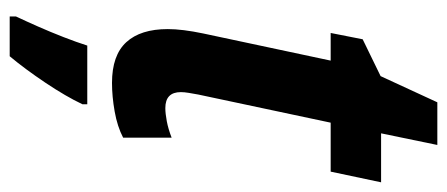

<svg xmlns="http://www.w3.org/2000/svg" viewBox="-283 -418 922 396"><g transform="rotate(90 178.0 -220.0)"><path d="M151 10Q94 10 67 -19.5Q40 -49 40 -105Q40 -135 49 -178L105 -441H48L61 -507L137 -544L191 -661H279L255 -545H356L334 -441H233L175 -168Q173 -157 171.5 -148Q170 -139 170 -132Q170 -100 203 -100Q214 -100 230 -103Q246 -106 264 -113V-13Q241 -1 210 4.5Q179 10 151 10ZM14 208Q23 189 34.5 163Q46 137 56.5 110Q67 83 74 61H195V71Q179 105 150.5 147.5Q122 190 96 221H14Z"/></g></svg>

Font: Noto Sans Condensed
Style: Bold Italic
Weight: 700
Width: 3
Italic angle: -12°
Designer: Monotype Design Team
Foundry: Monotype Imaging Inc.
Version: Version 2.013; ttfautohint (v1.8.4.7-5d5b)